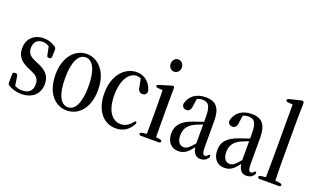

<svg xmlns="http://www.w3.org/2000/svg" viewBox="-81 -1223 2746 1668"><g transform="rotate(20 1292.0 -389.0)"><path d="M169 1C275 1 333 -64 333 -149C333 -216 302 -260 224 -294L184 -311C131 -334 111 -359 111 -405C111 -456 139 -489 191 -489C213 -489 231 -483 252 -469L267 -393C269 -381 276 -375 288 -375H290C302 -375 311 -383 311 -395L313 -462C313 -472 309 -480 300 -486C266 -509 234 -521 191 -521C93 -521 40 -457 40 -376C40 -305 78 -263 143 -234L183 -216C241 -192 259 -166 259 -119C259 -64 227 -30 165 -30C138 -30 117 -36 96 -47L82 -135C80 -148 72 -153 60 -153H56C43 -153 36 -146 36 -133L35 -55C35 -44 39 -36 49 -31C85 -10 123 1 169 1Z M588 1C696 1 785 -90 785 -260C785 -430 691 -521 588 -521C484 -521 391 -429 391 -260C391 -91 479 1 588 1ZM480 -259C480 -410 521 -490 588 -490C654 -490 696 -410 696 -259C696 -108 654 -29 588 -29C521 -29 480 -108 480 -259Z M1040 1C1111 1 1158 -32 1190 -90C1196 -100 1196 -106 1191 -113C1187 -118 1179 -114 1170 -102C1140 -65 1107 -48 1069 -48C988 -48 932 -125 932 -265C932 -406 987 -490 1059 -490C1072 -490 1084 -487 1098 -482L1113 -410C1116 -373 1133 -358 1159 -358C1176 -358 1187 -366 1194 -381C1198 -389 1198 -396 1195 -406C1176 -474 1121 -521 1052 -521C941 -521 845 -424 845 -253C845 -94 927 1 1040 1Z M1253 -26C1253 -18 1260 -13 1273 -13H1433C1446 -13 1453 -18 1453 -26C1453 -34 1447 -40 1435 -42L1398 -47L1397 -231V-376L1398 -495C1398 -506 1396 -511 1393 -514C1389 -518 1382 -517 1372 -514L1265 -482C1253 -478 1248 -473 1248 -466C1248 -459 1255 -455 1267 -454L1312 -450C1313 -404 1314 -355 1314 -290V-231L1313 -47L1272 -41C1260 -39 1253 -34 1253 -26ZM1299 -691C1299 -659 1321 -635 1350 -635C1379 -635 1402 -659 1402 -691C1402 -723 1379 -748 1350 -748C1321 -748 1299 -723 1299 -691Z M1620 1C1675 1 1708 -28 1748 -82C1756 -30 1779 0 1823 0C1853 0 1876 -12 1892 -36C1898 -46 1898 -54 1893 -60C1889 -65 1881 -61 1871 -50C1864 -42 1858 -40 1852 -40C1835 -40 1825 -55 1825 -113V-350C1825 -470 1783 -521 1688 -521C1599 -521 1541 -476 1524 -406C1522 -397 1522 -391 1526 -382C1532 -368 1546 -359 1563 -359C1586 -359 1603 -373 1607 -410L1617 -480C1635 -488 1650 -491 1666 -491C1721 -491 1745 -464 1745 -358V-315C1713 -305 1681 -294 1654 -284C1547 -246 1511 -197 1511 -123C1511 -44 1556 1 1620 1ZM1590 -136C1590 -192 1615 -232 1673 -261C1694 -271 1720 -281 1745 -290V-116C1701 -62 1678 -47 1653 -47C1615 -47 1590 -76 1590 -136Z M2045 1C2100 1 2133 -28 2173 -82C2181 -30 2204 0 2248 0C2278 0 2301 -12 2317 -36C2323 -46 2323 -54 2318 -60C2314 -65 2306 -61 2296 -50C2289 -42 2283 -40 2277 -40C2260 -40 2250 -55 2250 -113V-350C2250 -470 2208 -521 2113 -521C2024 -521 1966 -476 1949 -406C1947 -397 1947 -391 1951 -382C1957 -368 1971 -359 1988 -359C2011 -359 2028 -373 2032 -410L2042 -480C2060 -488 2075 -491 2091 -491C2146 -491 2170 -464 2170 -358V-315C2138 -305 2106 -294 2079 -284C1972 -246 1936 -197 1936 -123C1936 -44 1981 1 2045 1ZM2015 -136C2015 -192 2040 -232 2098 -261C2119 -271 2145 -281 2170 -290V-116C2126 -62 2103 -47 2078 -47C2040 -47 2015 -76 2015 -136Z M2350 -26C2350 -18 2357 -13 2370 -13H2544C2557 -13 2564 -18 2564 -26C2564 -34 2557 -39 2545 -41L2501 -47C2499 -104 2498 -175 2498 -231V-624L2501 -756C2501 -766 2499 -772 2495 -776C2491 -779 2484 -781 2473 -778L2370 -753C2359 -750 2353 -745 2353 -737C2353 -730 2360 -724 2372 -723L2416 -720V-231C2416 -175 2415 -104 2414 -47L2369 -41C2357 -39 2350 -34 2350 -26Z"/></g></svg>

Font: 寒蝉锦书宋 CompactLight
Style: Bold
Weight: 400
Width: 4
Designer: 寒蝉锦书宋{Warren} 思源宋体{Ryoko NISHIZUKA 西塚涼子 (kana & ideographs); Frank Grießhammer (Latin, Greek & Cyrillic); Wenlong ZHANG 
Foundry: Adobe & ChillType
Version: Version 2.000;Glyphs 3.1.1 (3135)